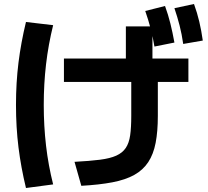

<svg xmlns="http://www.w3.org/2000/svg" viewBox="-20 -875 1040 961"><path d="M353 -65Q429 -69 480 -75.5Q531 -82 562 -96Q593 -110 609.5 -134.5Q626 -159 631.5 -198Q637 -237 637 -295V-531H610V-743H743V-531H770V-295Q770 -217 759 -160Q748 -103 722 -63.5Q696 -24 652 0.5Q608 25 542.5 37.5Q477 50 387 55ZM110 66Q85 -37 72.5 -137.5Q60 -238 60 -350Q60 -461 72.5 -561.5Q85 -662 110 -765L246 -749Q222 -652 210.5 -553.5Q199 -455 199 -350Q199 -244 210.5 -145.5Q222 -47 246 48ZM300 -465V-582H923V-465ZM753 -642Q745 -691 733.5 -734Q722 -777 707 -820L806 -845Q822 -801 833 -756.5Q844 -712 853 -662ZM897 -655Q890 -704 879 -747Q868 -790 853 -834L951 -855Q967 -811 977.5 -766.5Q988 -722 995 -672Z"/></svg>

Font: M PLUS 1 Code
Style: Bold
Weight: 700
Designer: Coji Morishita
Foundry: UNDERFOREST DESIGN
Version: Version 1.002